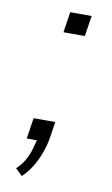

<svg xmlns="http://www.w3.org/2000/svg" viewBox="-76 -533 417 716"><g transform="rotate(10 132.5 -175.5)"><path d="M59 141 33 116Q50 101 62.5 80Q75 59 82 35Q89 11 93 -8L99 0H53L65 -79H147L138 -20Q134 8 123 38.5Q112 69 95.5 96Q79 123 59 141ZM119 -414 131 -492H212L200 -414Z"/></g></svg>

Font: Nunito Sans 7pt SemiExpanded ExtraLight
Style: Italic
Weight: 250
Width: 6
Italic angle: -9°
Designer: Vernon Adams
Foundry: Vernon Adams
Version: Version 3.101;gftools[0.9.27]